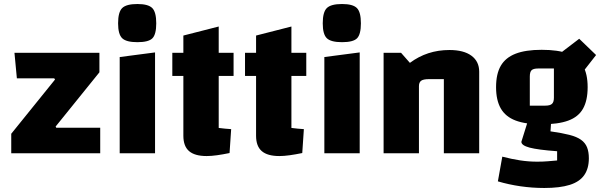

<svg xmlns="http://www.w3.org/2000/svg" viewBox="-20 -763 2998 956"><path d="M254 -367 250 -373H64L52 -500H475V-403L257 -133L260 -127H479V0H36V-97Z M576 -479 752 -502V0H576ZM664 -553Q609 -553 588.5 -572.5Q568 -592 568 -647Q568 -703 588.5 -723Q609 -743 664 -743Q718 -743 738 -723Q758 -703 758 -647Q758 -592 739 -572.5Q720 -553 664 -553Z M1009 14Q950 14 921.5 -10.5Q893 -35 893 -87V-586L1069 -631V-126Q1085 -124 1100 -122.5Q1115 -121 1131 -120L1123 -1Q1089 6 1060.5 10Q1032 14 1009 14ZM838 -385V-500H1143V-385Z M1371 14Q1312 14 1283.5 -10.5Q1255 -35 1255 -87V-586L1431 -631V-126Q1447 -124 1462 -122.5Q1477 -121 1493 -120L1485 -1Q1451 6 1422.5 10Q1394 14 1371 14ZM1200 -385V-500H1505V-385Z M1595 -479 1771 -502V0H1595ZM1683 -553Q1628 -553 1607.5 -572.5Q1587 -592 1587 -647Q1587 -703 1607.5 -723Q1628 -743 1683 -743Q1737 -743 1757 -723Q1777 -703 1777 -647Q1777 -592 1758 -572.5Q1739 -553 1683 -553Z M1890 0V-500H1977L2021 -450Q2064 -482 2113 -498Q2162 -514 2218 -514Q2289 -514 2327.5 -485.5Q2366 -457 2366 -406V0H2190V-369H2116Q2088 -369 2077 -361Q2066 -353 2066 -334V0Z M2677 -144Q2597 -144 2547 -163Q2497 -182 2473.5 -223Q2450 -264 2450 -329Q2450 -395 2473.5 -435.5Q2497 -476 2547 -495.5Q2597 -515 2677 -515Q2759 -515 2809 -496Q2859 -477 2882.5 -436Q2906 -395 2906 -329Q2906 -263 2883 -222Q2860 -181 2809.5 -162.5Q2759 -144 2677 -144ZM2618 -237H2695Q2719 -237 2728.5 -246Q2738 -255 2738 -276V-422H2660Q2636 -422 2627 -413.5Q2618 -405 2618 -382ZM2912 25Q2912 76 2889 109Q2866 142 2817 157.5Q2768 173 2690 173Q2630 173 2571.5 164.5Q2513 156 2459 140L2481 17Q2527 29 2569.5 35.5Q2612 42 2655 42Q2683 42 2707 40Q2731 38 2754 36V-10Q2658 -17 2617 -28Q2576 -39 2576 -57L2611 -169L2725 -168L2721 -109Q2778 -101 2815 -91.5Q2852 -82 2873 -67Q2894 -52 2903 -29.5Q2912 -7 2912 25ZM2859 -375 2767 -496 2864 -570 2948 -489Z"/></svg>

Font: Changa ExtraLight
Style: Bold
Weight: 700
Version: Version 3.002; ttfautohint (v1.8.2)